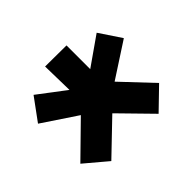

<svg xmlns="http://www.w3.org/2000/svg" viewBox="-113 -1111 824 824"><g transform="rotate(-45 299.0 -699.0)"><path d="M234 -943 363 -942V-798L493 -889L559 -790L399 -686L530 -547L435 -455L296 -597L148 -455L46 -541L195 -687L39 -791L113 -892L237 -798Z"/></g></svg>

Font: Serreria Sobria
Style: Medium
Weight: 500
Version: Version 001.000